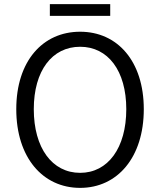

<svg xmlns="http://www.w3.org/2000/svg" viewBox="-20 -899 777 932"><path d="M369 13C550 13 678 -135 678 -369C678 -602 550 -745 369 -745C187 -745 59 -602 59 -369C59 -135 187 13 369 13ZM369 -60C233 -60 144 -181 144 -369C144 -556 233 -672 369 -672C504 -672 593 -556 593 -369C593 -181 504 -60 369 -60ZM222 -822H515V-879H222Z"/></svg>

Font: Noto Sans KR DemiLight
Style: Regular
Weight: 350
Designer: Ryoko NISHIZUKA 西塚涼子 (kana, bopomofo & ideographs); Paul D. Hunt (Latin, Greek & Cyrillic); Sandoll Communications 산돌커뮤니
Foundry: Adobe
Version: Version 2.004;hotconv 1.0.118;makeotfexe 2.5.65603